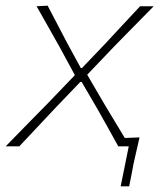

<svg xmlns="http://www.w3.org/2000/svg" viewBox="-37 -516 578 677"><path d="M-17 0Q15 -32.5 38.5 -56.8Q62 -81 83.2 -102.5Q104.5 -124 129 -149L227 -251L175 -347Q153.5 -385.5 135.5 -417.2Q117.5 -449 92 -494L131 -496Q150.5 -459 167 -427.2Q183.5 -395.5 200 -364L248 -276H252L336 -364Q367.5 -398 395.2 -427.8Q423 -457.5 457 -494H505Q473.5 -462 451 -439.2Q428.5 -416.5 408.5 -396Q388.5 -375.5 364.5 -351L270.5 -252.5L331 -149Q349 -119 365.8 -91.2Q382.5 -63.5 403 -29.5Q416.5 -30 427.8 -30.5Q439 -31 455 -31.5Q445 13.5 434.5 58.5Q431 78 426.8 99Q422.5 120 418.5 141H388.5L417 0H380Q360 -36.5 343.5 -66Q327 -95.5 307 -131L251 -227H246L156 -133Q122.5 -97 94 -67Q65.5 -37 31 0Z"/></svg>

Font: Commissioner Loud Thin
Style: Italic
Weight: 100
Italic angle: -12°
Designer: Kostas Bartsokas
Foundry: Kostas Bartsokas
Version: Version 1.000; ttfautohint (v1.8.3)